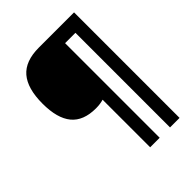

<svg xmlns="http://www.w3.org/2000/svg" viewBox="-247 -887 1141 1141"><g transform="rotate(-45 323.0 -316.5)"><path d="M271.5 -264.2Q166.5 -264.2 116.5 -324.7Q66.4 -385.3 66.4 -508.8Q66.4 -635.7 119.6 -697.8Q172.9 -759.8 286.6 -759.8H582.5V127H502.4V-668H415.5V127H335.4V-272.9Q307.6 -264.2 271.5 -264.2Z"/></g></svg>

Font: Viking Open Sans
Style: Bold Italic
Weight: 700
Italic angle: -12°
Foundry: Ascender Corporation
Version: Version 2.000